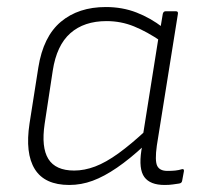

<svg xmlns="http://www.w3.org/2000/svg" viewBox="-20 -514 573 546"><path d="M177 12Q107 12 79 -33Q51 -78 64 -163L89 -322Q103 -410 153 -452Q203 -494 281 -494Q328 -494 368 -478.5Q408 -463 443 -436L439 -396Q398 -424 361 -439Q324 -454 283 -454Q219 -454 180 -419.5Q141 -385 130 -313L107 -162Q97 -95 117.5 -62Q138 -29 191 -29Q220 -29 250.5 -40.5Q281 -52 317 -78Q353 -104 397 -145L390 -100Q349 -62 312.5 -37Q276 -12 243.5 0Q211 12 177 12ZM448 12Q407 12 390.5 -10.5Q374 -33 382 -86L386 -109V-126L431 -409L435 -427L443 -475Q445 -482 451 -482H480Q487 -482 486 -475L426 -100Q420 -57 427 -42.5Q434 -28 456 -28Q469 -28 478.5 -29Q488 -30 498 -33Q504 -34 503 -27L498 0Q497 7 489 8Q481 9 471.5 10.5Q462 12 448 12Z"/></svg>

Font: Sofia Sans ExtraLight
Style: Italic
Weight: 250
Italic angle: -9°
Version: Version 4.100-B